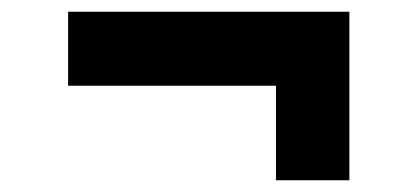

<svg xmlns="http://www.w3.org/2000/svg" viewBox="-20 -404 710 327"><path d="M575 -97H450V-384H575ZM575 -258H96V-384H575Z"/></svg>

Font: Gabarito SemiBold
Style: Regular
Weight: 600
Designer: Leandro Assis / Alvaro Franca / Felipe Casaprima
Foundry: Naipe Foundry
Version: Version 1.000